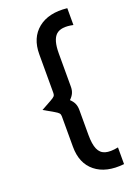

<svg xmlns="http://www.w3.org/2000/svg" viewBox="-171 -802 763 1064"><g transform="rotate(-20 210.5 -270.0)"><path d="M368.9 189.3Q260.9 200.7 198.3 150.4Q135.6 100.2 135.6 2.1V-177.8Q135.6 -189 130.1 -195.8Q124.6 -202.7 105.8 -213.5Q86.9 -224.3 46.9 -247.2Q87.1 -269.6 106 -279.9Q124.8 -290.3 130.2 -296.9Q135.6 -303.6 135.6 -314.5V-543.3Q135.6 -640.3 198.5 -691.1Q261.4 -741.8 368.9 -730.3V-631Q299.2 -645.9 269 -618.3Q238.8 -590.7 238.8 -511.1V-314.5Q238.8 -293.7 231.6 -277.7Q224.5 -261.7 208.5 -246.4Q224.5 -231.5 231.6 -215.3Q238.8 -199.1 238.8 -177.8V-29.8Q238.8 24.2 251.6 53.8Q264.3 83.4 292.9 91.8Q321.4 100.2 368.9 90.8Z"/></g></svg>

Font: Russolo 10pt ExtraLight
Style: Regular
Weight: 200
Designer: Micah Stupak-Hahn
Version: Version 1.000